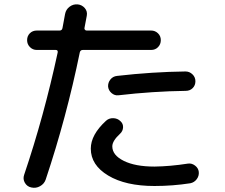

<svg xmlns="http://www.w3.org/2000/svg" viewBox="-20 -826 1040 889"><path d="M528.3 -384.8Q510.7 -382.8 496.6 -395Q482.4 -407.2 480.5 -424.8Q479.5 -443.4 491.2 -458Q502.9 -472.7 522.5 -474.6Q684.6 -493.2 838.9 -495.1Q857.4 -495.1 871.1 -481.9Q884.8 -468.8 884.8 -449.7Q884.8 -430.7 872.1 -418Q859.4 -405.3 839.8 -405.3Q687.5 -403.3 528.3 -384.8ZM849.6 -68.4Q867.2 -71.3 882.8 -59.6Q898.4 -47.9 900.4 -30.3Q902.3 -11.7 891.1 3.4Q879.9 18.6 861.3 22.5Q779.3 35.2 695.3 35.2Q561.5 35.2 481 -13.2Q400.4 -61.5 400.4 -137.7Q400.4 -202.1 470.7 -266.6Q484.4 -279.3 504.4 -278.8Q524.4 -278.3 538.1 -264.6Q550.8 -252.9 549.8 -235.8Q548.8 -218.8 536.1 -207Q500 -173.8 500 -148.4Q500 -107.4 553.2 -81.1Q606.4 -54.7 695.3 -54.7Q767.6 -55.7 849.6 -68.4ZM125 42Q105.5 38.1 95.2 20.5Q85 2.9 91.8 -16.6Q183.6 -288.1 247.1 -583Q249 -594.7 238.3 -594.7H150.4Q131.8 -594.7 118.7 -607.9Q105.5 -621.1 105.5 -640.1Q105.5 -659.2 118.2 -671.9Q130.9 -684.6 150.4 -684.6H255.9Q267.6 -684.6 269.5 -697.3Q271.5 -708 275.4 -729Q279.3 -750 281.2 -760.7Q285.2 -782.2 302.2 -794.9Q319.3 -807.6 339.8 -805.7Q359.4 -803.7 372.6 -788.6Q385.7 -773.4 381.8 -752.9Q378.9 -734.4 371.1 -696.3Q370.1 -692.4 373 -688.5Q376 -684.6 380.9 -684.6H679.7Q698.2 -684.6 711.4 -671.9Q724.6 -659.2 724.6 -640.1Q724.6 -621.1 711.9 -607.9Q699.2 -594.7 679.7 -594.7H363.3Q352.5 -594.7 349.6 -584Q288.1 -283.2 191.4 5.9Q184.6 25.4 165.5 36.1Q146.5 46.9 125 42Z"/></svg>

Font: Rounded-X Mgen+ 1mn medium
Style: Regular
Weight: 500
Designer: [Source Han Sans]
Ryoko NISHIZUKA  (kana & ideographs); Paul D. Hunt (Latin, Greek & Cyrillic); Wenlong ZHANG  (bopomofo
Version: Version 1.059.20150602